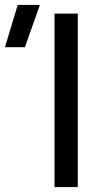

<svg xmlns="http://www.w3.org/2000/svg" viewBox="-126 -755 428 775"><path d="M94 0V-700H188V0ZM-106 -564.5 -54.5 -735H35L-25.5 -564.5Z"/></svg>

Font: Geologica Cursive Light
Style: Regular
Weight: 300
Designer: Sindre Bremnes, Frode Helland
Foundry: Monokrom Skriftforlag AS
Version: Version 1.010;gftools[0.9.28]